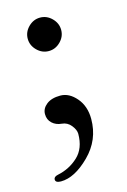

<svg xmlns="http://www.w3.org/2000/svg" viewBox="-88 -418 404 610"><g transform="rotate(-15 114.0 -113.0)"><path d="M36 147Q18 147 18 136Q18 127 32 124Q71 116 99.5 89.5Q128 63 128 15Q128 2 116 -13Q104 -28 85.5 -29.5Q67 -31 54.5 -42.5Q42 -54 42 -72.5Q42 -91 58.5 -104Q75 -117 104 -117Q133 -117 156.5 -89.5Q180 -62 180 -20Q180 49 130.5 98Q81 147 36 147ZM51 -318Q51 -340 67.5 -356.5Q84 -373 106 -373Q128 -373 144.5 -356.5Q161 -340 161 -318Q161 -296 144.5 -279.5Q128 -263 106 -263Q84 -263 67.5 -279.5Q51 -296 51 -318Z"/></g></svg>

Font: EB Garamond
Style: Regular
Weight: 400
Version: Version 0.012